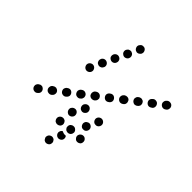

<svg xmlns="http://www.w3.org/2000/svg" viewBox="-221 -759 1203 1203"><g transform="rotate(45 381.0 -157.0)"><path d="M215 -230Q226 -225 236 -229Q247 -233 252 -243Q257 -254 253 -264Q249 -275 239 -280Q228 -285 218 -281Q207 -277 202 -267Q197 -256 201 -246Q205 -235 215 -230ZM251 -306Q261 -301 272 -305Q283 -309 287 -319L288 -320Q293 -330 289 -341Q285 -351 275 -356Q264 -361 253 -357Q243 -353 238 -343V-342Q233 -332 237 -321Q240 -310 251 -306ZM287 -382Q297 -377 308 -381Q318 -385 323 -395V-396Q328 -406 324 -417Q321 -427 310 -432Q300 -437 289 -433Q279 -429 274 -419L273 -418Q269 -408 272 -397Q276 -387 287 -382ZM322 -458Q333 -453 343 -457Q354 -461 359 -471V-472Q364 -482 360 -493Q356 -504 346 -508Q341 -511 336 -511Q330 -511 325 -509Q320 -508 316 -504Q312 -500 309 -495Q304 -484 308 -473Q312 -463 322 -458ZM358 -534Q363 -532 368 -531Q374 -531 379 -533Q384 -535 388 -539Q392 -542 395 -547V-548Q400 -558 396 -569Q392 -580 382 -585Q377 -587 371 -587Q366 -587 361 -586Q356 -584 352 -580Q348 -576 345 -571Q340 -560 344 -550Q348 -539 358 -534ZM62 65Q62 70 63 75Q64 80 68 85Q75 94 86 95Q97 97 106 90L109 87Q118 81 120 69Q121 58 114 49Q111 45 106 42Q102 39 96 38Q91 38 85 39Q80 41 76 44L73 46Q68 50 66 54Q63 59 62 65ZM139 30Q146 39 157 40Q169 42 178 35L181 32Q190 25 191 14Q193 3 186 -6Q182 -11 178 -13Q173 -16 168 -17Q162 -17 157 -16Q152 -14 147 -11L144 -9Q135 -2 134 9Q132 21 139 30ZM205 -46Q204 -40 206 -35Q207 -30 211 -25Q218 -16 229 -15Q240 -13 249 -20L252 -23Q261 -30 263 -41Q264 -52 257 -61Q250 -70 239 -72Q228 -73 219 -66L216 -64Q211 -61 209 -56Q206 -51 205 -46ZM276 -101Q276 -95 277 -90Q279 -85 282 -80Q289 -71 300 -70Q312 -68 321 -75L324 -78Q328 -81 331 -86Q333 -91 334 -96Q335 -101 333 -107Q332 -112 329 -116Q322 -125 310 -127Q299 -128 290 -121L287 -119Q283 -116 280 -111Q277 -106 276 -101ZM348 -156Q347 -150 349 -145Q350 -140 353 -135Q357 -131 361 -128Q366 -126 372 -125Q377 -124 382 -126Q388 -127 392 -130L395 -133Q399 -136 402 -141Q405 -146 405 -151Q406 -157 405 -162Q403 -167 400 -171Q393 -180 382 -182Q370 -183 361 -176L358 -174Q354 -171 351 -166Q349 -161 348 -156ZM425 -191Q432 -182 443 -180Q454 -179 463 -186L466 -188Q475 -195 477 -206Q478 -217 471 -226Q464 -235 453 -237Q442 -238 433 -231L430 -229Q421 -222 419 -211Q418 -200 425 -191ZM496 -246Q503 -237 514 -235Q526 -234 535 -241L538 -243Q542 -246 545 -251Q548 -256 548 -261Q549 -267 547 -272Q546 -277 543 -282Q536 -291 524 -292Q513 -293 504 -287L501 -284Q492 -277 491 -266Q489 -255 496 -246ZM562 -321Q561 -316 563 -310Q564 -305 568 -301Q571 -296 576 -294Q580 -291 586 -290Q591 -289 596 -291Q602 -292 606 -296L609 -298Q613 -301 616 -306Q619 -311 620 -316Q620 -322 619 -327Q617 -332 614 -337Q611 -341 606 -344Q601 -346 596 -347Q590 -348 585 -346Q580 -345 576 -342L572 -339Q568 -336 565 -331Q563 -326 562 -321ZM639 -356Q646 -347 657 -345Q668 -344 677 -351L681 -353Q690 -360 691 -371Q692 -383 685 -392Q679 -401 667 -402Q656 -404 647 -397L644 -394Q635 -387 633 -376Q632 -365 639 -356ZM710 -411Q717 -402 729 -400Q740 -399 749 -406L752 -408Q761 -415 762 -426Q764 -438 757 -447Q750 -456 739 -457Q727 -459 718 -452L715 -449Q706 -442 705 -431Q703 -420 710 -411ZM341 254Q343 259 347 264Q350 268 355 270Q365 275 376 271Q387 267 392 257Q394 252 394 246Q395 241 393 236Q391 231 387 226Q384 222 379 220Q368 215 358 219Q347 223 342 233Q340 238 339 244Q339 249 341 254ZM376 180Q378 185 382 189Q385 193 390 195Q401 200 411 196Q422 192 427 182Q430 175 429 167Q428 159 423 153Q422 153 420 153H419Q409 154 400 151Q394 149 389 146Q385 148 382 151Q379 154 377 159Q375 164 374 169Q374 174 376 180ZM356 129Q359 124 360 119Q361 113 360 108Q359 103 356 98Q353 94 349 90Q344 87 339 86Q333 85 328 86H327Q316 88 309 98Q303 107 305 118Q306 124 309 128Q312 133 316 136Q321 139 326 140Q332 141 337 140H338Q343 139 348 136Q353 133 356 129ZM445 102Q444 90 435 83Q427 75 416 76H414Q403 77 395 85Q388 94 389 105Q389 111 391 115Q394 120 398 124Q402 128 407 129Q412 131 418 131H419Q430 130 438 122Q445 113 445 102ZM520 123Q524 119 526 114Q528 109 528 104Q529 92 521 84Q513 75 502 75Q496 75 491 77Q486 79 482 83Q478 86 476 91Q473 96 473 102Q473 113 481 121Q488 130 500 130Q506 130 511 128Q516 126 520 123ZM460 46Q465 48 471 48Q476 48 481 47Q487 45 491 41Q495 37 497 32Q502 22 498 11Q494 1 484 -4Q479 -7 473 -7Q468 -7 463 -5Q458 -3 454 0Q449 4 447 9Q442 19 446 30Q450 41 460 46ZM333 44Q342 50 353 47Q364 44 370 34L371 33Q376 23 373 12Q370 1 360 -5Q351 -10 340 -7Q329 -4 323 6L322 7Q317 16 320 27Q323 38 333 44ZM375 -29Q379 -27 385 -26Q390 -25 396 -27Q401 -28 405 -32Q409 -35 412 -40L413 -41Q418 -50 415 -61Q412 -72 403 -78Q393 -84 382 -81Q371 -78 365 -68L364 -67Q359 -57 362 -46Q365 -35 375 -29ZM495 -29Q500 -27 506 -27Q511 -26 516 -28Q522 -30 526 -34Q530 -38 532 -42V-43Q537 -53 533 -64Q529 -74 519 -79Q508 -84 498 -80Q487 -76 482 -66Q477 -56 481 -45Q485 -34 495 -29Z"/></g></svg>

Font: FRB American Cursive Guidelines Dotted Ultra
Style: Bold Italic
Weight: 1000
Italic angle: -25°
Version: Version 2.0;Modular Font Editor K font №1